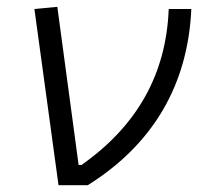

<svg xmlns="http://www.w3.org/2000/svg" viewBox="-20 -544 626 564"><path d="M151.9 0H237.8C429.2 -119.6 532.2 -294.9 542 -517.6H475.6C468.3 -325.2 381.8 -173.8 219.7 -59.6H210.9L148.4 -523.9L81.1 -517.6Z"/></svg>

Font: Cascadia Mono PL Light
Style: Italic
Weight: 300
Italic angle: -10°
Monospace: yes
Designer: Aaron Bell
Foundry: Saja Typeworks
Version: Version 2404.023